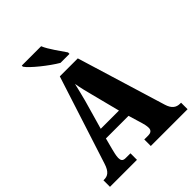

<svg xmlns="http://www.w3.org/2000/svg" viewBox="-256 -1069 1207 1207"><g transform="rotate(-45 348.0 -465.5)"><path d="M337 -771H417V-784C392 -822 343 -886 325 -931H153V-921C176 -886 275 -807 337 -771ZM6 0H246V-58H203C178 -58 171 -70 171 -92C171 -111 179 -141 183 -157L203 -233H404L432 -140C435 -130 441 -108 441 -90C441 -65 423 -58 405 -58H369V0H696V-58H687C654 -58 629 -75 615 -121L434 -714H274L85 -128C67 -70 42 -58 12 -58H6ZM223 -299 278 -492C288 -529 298 -571 308 -613C315 -570 326 -529 336 -490L385 -299Z"/></g></svg>

Font: Noto Serif Georgian Condensed Black
Style: Regular
Weight: 900
Width: 3
Designer: Monotype Design Team, Akaki Razmadze
Foundry: Google LLC
Version: Version 2.003